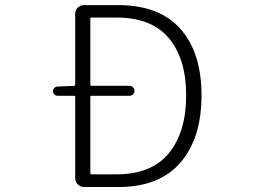

<svg xmlns="http://www.w3.org/2000/svg" viewBox="-20 -749 1040 769"><path d="M341.8 -55.7Q341.8 -50.8 345.7 -50.8H447.3Q586.9 -50.8 656.2 -135.3Q725.6 -219.7 725.6 -367.2Q725.6 -513.7 656.2 -596.2Q586.9 -678.7 447.3 -678.7H345.7Q341.8 -678.7 341.8 -674.8V-409.2Q341.8 -405.3 345.7 -405.3H498Q506.8 -405.3 512.7 -399.4Q518.6 -393.6 518.6 -385.3Q518.6 -377 512.7 -371.1Q506.8 -365.2 498 -365.2H345.7Q341.8 -365.2 341.8 -360.4ZM281.2 -694.3Q281.2 -709 291.5 -718.8Q301.8 -728.5 316.4 -728.5H453.1Q618.2 -728.5 702.6 -633.3Q787.1 -538.1 787.1 -367.2Q787.1 -195.3 702.6 -97.7Q618.2 0 455.1 0H316.4Q301.8 0 291.5 -10.3Q281.2 -20.5 281.2 -35.2V-360.4Q281.2 -365.2 277.3 -365.2H210.9Q203.1 -365.2 197.8 -370.6Q192.4 -376 192.4 -383.8Q192.4 -391.6 197.8 -397Q203.1 -402.3 210.9 -402.3L277.3 -405.3Q281.2 -405.3 281.2 -409.2Z"/></svg>

Font: Gen Jyuu Gothic L Monospace Light
Style: Regular
Weight: 300
Designer: [Source Han Sans]
Ryoko NISHIZUKA  (kana & ideographs); Paul D. Hunt (Latin, Greek & Cyrillic); Wenlong ZHANG  (bopomofo
Version: Version 1.002.20150607